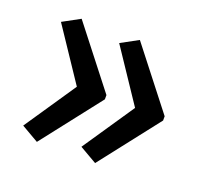

<svg xmlns="http://www.w3.org/2000/svg" viewBox="-81 -562 636 595"><g transform="rotate(20 237.5 -264.0)"><path d="M439 -257 286 -61 229 -94 344 -264 229 -436 286 -467 439 -271ZM247 -257 94 -61 37 -94 152 -264 37 -436 94 -467 247 -271Z"/></g></svg>

Font: Noto Sans Devanagari Condensed
Style: Regular
Weight: 400
Width: 3
Designer: Jelle Bosma - Monotype Design Team
Foundry: Monotype Imaging Inc.
Version: Version 2.004; ttfautohint (v1.8.4.7-5d5b)